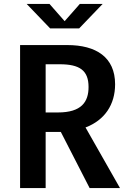

<svg xmlns="http://www.w3.org/2000/svg" viewBox="-20 -960 660 980"><path d="M213 0V-286.5H275.5H290.5L437.5 0H592.5L416.5 -309.5C514.5 -346.5 567.5 -426 567.5 -530C567.5 -668 470.5 -730 323.5 -730H82.5V0ZM276 -386H213V-632H285C386 -632 432 -601 432 -516C432 -440 396 -386 276 -386ZM116 -940H232.5L310 -852L387.5 -940H504L384 -815H236Z"/></svg>

Font: Monaspace Neon SemiBold
Style: Regular
Weight: 600
Designer: Riley Cran & the Lettermatic Team
Foundry: Lettermatic
Version: Version 1.200 (Monaspace Neon)